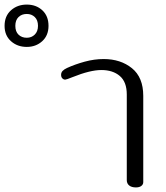

<svg xmlns="http://www.w3.org/2000/svg" viewBox="-249 -817 724 839"><path d="M-229 -704Q-229 -747 -201 -772Q-173 -797 -132 -797Q-91 -797 -64 -772Q-37 -747 -37 -704Q-37 -662 -64.5 -637Q-92 -612 -132 -612Q-173 -612 -201 -637Q-229 -662 -229 -704ZM-83 -704Q-83 -729 -97 -742.5Q-111 -756 -132 -756Q-154 -756 -168 -742.5Q-182 -729 -182 -704Q-182 -679 -168 -665.5Q-154 -652 -132 -652Q-111 -652 -97 -666Q-83 -680 -83 -704ZM305 -30V-404Q305 -459 274.5 -485Q244 -511 194 -511Q145 -511 68 -480Q41 -469 36 -469Q29 -469 23.5 -474.5Q18 -480 18 -490Q18 -500 24.5 -507Q31 -514 44 -520Q79 -536 121 -547.5Q163 -559 204 -559Q278 -559 327.5 -519Q377 -479 377 -398V-21Q377 -11 368.5 -4.5Q360 2 345 2Q326 2 315.5 -6.5Q305 -15 305 -30Z"/></svg>

Font: Maitree
Style: Regular
Weight: 400
Designer: CadsonDemak Team
Foundry: CadsonDemak
Version: Version 1.001